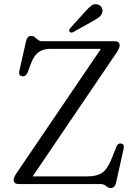

<svg xmlns="http://www.w3.org/2000/svg" viewBox="-20 -902 672 941"><path d="M553 -646.5 140 -37.5H408.5Q455.5 -37.5 482 -56.2Q508.5 -75 530.5 -132.5L551 -184Q558 -201.5 573.5 -198.5Q591 -195.5 586 -173.5L548.5 -5Q542.5 19.5 523 19.5Q510 19.5 500 9.8Q490 0 471.5 0H72.5Q47 0 47 -20Q47 -28.5 50.8 -36Q54.5 -43.5 60.5 -52.5L474.5 -662.5H225Q193 -662.5 170.2 -647Q147.5 -631.5 133 -594L115.5 -547.5Q106 -525 88 -528.5Q69.5 -531.5 75 -555.5L107.5 -700Q113.5 -726 133.5 -726Q143 -726 150.5 -719.5Q158 -713 166.5 -706.5Q175 -700 187 -700H541Q566.5 -700 566.5 -679.5Q566.5 -667 553 -646.5ZM396.5 -844Q413.5 -863.5 427.5 -874.2Q441.5 -885 459 -880Q473 -876 479 -864.2Q485 -852.5 481 -840.5Q477.5 -827 465.5 -817.8Q453.5 -808.5 436 -799L338.5 -744.5Q327.5 -739 321 -746.5Q317.5 -750.5 319.2 -755.2Q321 -760 324.5 -764.5Z"/></svg>

Font: Fraunces 9pt S050 Light
Style: Regular
Weight: 300
Version: Version 1.000; ttfautohint (v1.8.3)